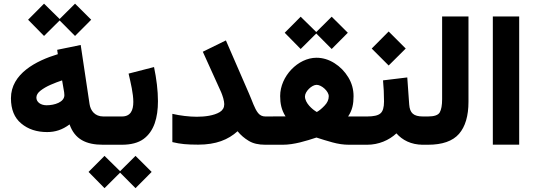

<svg xmlns="http://www.w3.org/2000/svg" viewBox="-20 -775 2865 1028"><path d="M130.4 -669.4 215.8 -582.5 299.3 -665.5 381.8 -582.5 468.3 -669.4 381.8 -755.4 299.3 -673.3 215.8 -755.4ZM547.9 0V-151.4H533.2C488.3 -151.4 464.8 -182.1 459.5 -217.8L412.1 -534.2L286.1 -508.3L289.6 -484.9C173.3 -449.7 38.6 -380.4 38.6 -249C38.6 -189 57.1 -144 93.8 -113.8C130.4 -83 176.8 -67.9 232.4 -67.9C275.9 -67.9 314 -80.1 352.5 -108.9C380.4 -29.3 440.9 0 531.2 0ZM324.7 -265.6C324.7 -228 272 -211.4 229.5 -211.4C197.8 -211.4 174.8 -228.5 174.8 -252.4C174.8 -265.6 182.1 -278.3 197.3 -290C211.9 -301.3 230 -312 251.5 -321.3C272.9 -330.6 293.5 -338.4 312.5 -344.7L320.3 -299.3C322.8 -287.1 324.7 -274.9 324.7 -265.6Z M631.8 0C681.2 0 720.2 -10.3 748.5 -30.8C804.7 -71.8 825.7 -145 825.7 -233.4C825.7 -290 817.9 -353 804.7 -416L668.5 -380.9C680.2 -330.1 693.8 -273.9 693.8 -229.5C693.8 -184.1 679.2 -151.4 632.8 -151.4H527.3V0ZM454.1 145.5 539.6 232.4 623 149.4 705.6 232.4 792 145.5 705.6 59.6 623 141.6 539.6 59.6Z M1180.7 -217.3C1180.7 -199.2 1172.9 -185.1 1157.2 -175.3C1125.5 -155.8 1076.2 -149.9 1033.7 -149.9C994.1 -149.9 943.4 -155.8 902.8 -165.5V-14.2C924.8 -8.8 945.8 -5.4 966.3 -3.4C986.3 -1.5 1011.2 -0.5 1041 -0.5C1136.7 -0.5 1201.7 -26.9 1252 -72.3C1268.6 -51.8 1288.6 -34.7 1311.5 -21C1334.5 -6.8 1363.8 0 1400.4 0H1420.9V-151.4H1400.4C1384.3 -151.4 1371.6 -157.7 1361.8 -169.9C1342.3 -194.3 1330.6 -234.9 1313 -274.4L1189.5 -558.6L1065.9 -498L1164.1 -281.2C1167.5 -272.9 1171.4 -262.7 1175.3 -249.5C1178.7 -236.3 1180.7 -225.6 1180.7 -217.3Z M1873 -259.8C1873 -296.4 1863.8 -330.1 1844.7 -361.3C1825.7 -392.6 1800.8 -418 1770.5 -437C1740.2 -456.1 1708 -465.8 1674.3 -465.8C1576.2 -465.8 1480 -367.2 1480 -260.7C1480 -221.2 1486.8 -186.5 1508.8 -151.9C1501.5 -151.4 1465.8 -151.4 1401.4 -151.4V0H1494.1C1554.7 0 1619.1 -20.5 1674.3 -38.6C1701.2 -29.8 1729.5 -21 1759.8 -12.7C1790 -4.4 1819.3 0 1848.1 0H1918.5V-151.4H1843.8C1866.7 -185.1 1873 -219.2 1873 -259.8ZM1504.4 -599.6 1589.8 -512.7 1673.3 -595.7 1755.9 -512.7 1842.3 -599.6 1755.9 -685.5 1673.3 -603.5 1589.8 -685.5ZM1675.3 -320.8C1701.7 -320.8 1740.2 -286.6 1740.2 -259.8C1740.2 -241.7 1732.9 -225.1 1718.3 -210C1703.6 -194.3 1689.5 -182.6 1676.3 -175.3C1651.9 -189 1612.8 -223.6 1612.8 -258.8C1612.8 -285.2 1649.4 -320.8 1675.3 -320.8Z M2030.8 -344.7C2034.2 -309.1 2036.1 -270.5 2036.1 -231.4C2036.1 -199.7 2029.8 -178.7 2017.1 -168C2004.4 -156.7 1980.5 -151.4 1945.8 -151.4H1898.9V0H1945.8C2006.8 0 2063 -23.9 2102.5 -61C2133.3 -25.9 2180.2 0 2244.1 0H2255.4V-151.4H2245.1C2194.3 -151.4 2174.3 -169.4 2170.9 -215.8L2160.6 -360.4ZM1970.2 -515.1 2061 -424.3 2152.3 -515.1 2061 -606.4Z M2235.8 0H2271.5C2348.1 0 2403.8 -19.5 2437.5 -58.1C2471.2 -96.7 2488.3 -154.3 2488.3 -230V-687H2347.2V-244.1C2347.2 -211.4 2342.8 -188 2334.5 -173.3C2326.2 -158.7 2305.2 -151.4 2272 -151.4H2235.8Z M2618.7 -687V-0.5H2759.8V-687Z"/></svg>

Font: Vazirmatn Black
Style: Regular
Weight: 900
Designer: Saber Rastikerdar
Foundry: Saber Rastikerdar
Version: Version 33.003